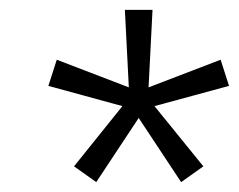

<svg xmlns="http://www.w3.org/2000/svg" viewBox="-20 -756 484 389"><path d="M281 -579 427 -635 444 -582 293 -541 392 -419 347 -387 261 -517 175 -387 130 -419 228 -541 78 -582 95 -635 241 -579 233 -736H289Z"/></svg>

Font: Glekhifnjqigglhiwekvrgaqftz
Style: Regular
Weight: 300
Italic angle: -8°
Designer: Carrois Corporate & Edenspiekermann
Foundry: Carrois Corporate GbR & Edenspiekermann AG
Version: Version 2.001